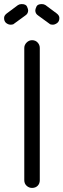

<svg xmlns="http://www.w3.org/2000/svg" viewBox="-20 -922 311 941"><path d="M99 -687Q99 -702 110.5 -713.5Q122 -725 137 -725Q154 -725 164.5 -713.5Q175 -702 175 -687V-39Q175 -22 164.5 -11.5Q154 -1 137 -1Q122 -1 110.5 -11.5Q99 -22 99 -39ZM258 -856Q271 -846 271 -834Q271 -817 260 -809Q249 -801 239 -801Q232 -801 226 -803L167 -846Q153 -855 153 -871Q153 -877 158.5 -889.5Q164 -902 185 -902Q195 -902 203 -897ZM13 -856Q0 -846 0 -834Q0 -817 10.5 -809Q21 -801 32 -801Q39 -801 45 -803L104 -846Q118 -855 118 -871Q118 -877 112.5 -889.5Q107 -902 86 -902Q76 -902 68 -897Z"/></svg>

Font: VDS Compensated
Style: Light
Weight: 300
Designer: artmaker
Foundry: artmaker
Version: Version 1.000 2012 initial release